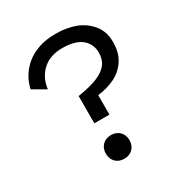

<svg xmlns="http://www.w3.org/2000/svg" viewBox="-161 -787 864 915"><g transform="rotate(-30 271.0 -330.0)"><path d="M273 -670C231 -670 194 -663 162 -649C129 -635 103 -615 82 -590C61 -564 46 -534 39 -500L110 -459C115 -501 132 -534 160 -559C187 -583 223 -595 267 -595C314 -595 350 -585 373 -566C396 -547 408 -521 408 -490C408 -465 402 -444 389 -427C376 -410 356 -396 329 -385C302 -374 266 -365 221 -358V-208H304V-315C339 -319 370 -328 399 -342C427 -356 450 -376 467 -403C484 -429 492 -461 492 -500C492 -535 483 -566 464 -591C445 -616 420 -636 387 -650C354 -663 316 -670 273 -670ZM261 -120C242 -120 226 -114 214 -102C202 -90 196 -74 196 -55C196 -36 202 -20 214 -8C226 4 242 10 261 10C280 10 296 4 308 -8C320 -20 326 -36 326 -55C326 -74 320 -90 308 -102C296 -114 280 -120 261 -120Z"/></g></svg>

Font: WorkSans-Regular
Style: Regular
Weight: 500
Designer: Wei Huang
Foundry: Wei Huang
Version: ""